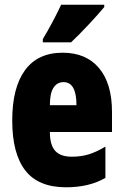

<svg xmlns="http://www.w3.org/2000/svg" viewBox="-20 -786 523 816"><path d="M456 -310V-225H192Q192 -170 214.5 -145Q237 -120 285 -120Q324 -120 357 -130Q390 -140 428 -163V-30Q359 10 261 10Q143 10 87.5 -61.5Q32 -133 32 -274Q32 -414 86.5 -488Q141 -562 246 -562Q346 -562 401 -496.5Q456 -431 456 -310ZM192 -339H305Q305 -437 250 -437Q223 -437 207.5 -413.5Q192 -390 192 -339ZM423 -756Q400 -728 358.5 -683.5Q317 -639 282 -606H162V-620Q202 -686 240 -766H423Z"/></svg>

Font: Noto Sans UI CondBlack
Style: Regular
Weight: 900
Width: 3
Designer: Monotype Design Team
Foundry: Monotype Imaging Inc.
Version: Version 1.001